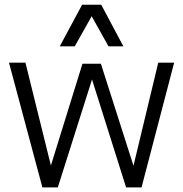

<svg xmlns="http://www.w3.org/2000/svg" viewBox="-20 -794 776 814"><path d="M159.7 0.5 18.1 -528.3H87.9L195.8 -92.3L329.6 -523.9H407.7L545.9 -91.3L650.9 -528.3H718.3L580.1 0.5H514.6L370.1 -457L225.1 0.5ZM233.4 -597.7 328.1 -773.9H409.2L502.9 -597.7H439.9L368.7 -725.1L296.9 -597.7Z"/></svg>

Font: Comme Light
Style: Regular
Weight: 300
Version: Version 1.000;gftools[0.9.27]